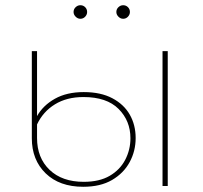

<svg xmlns="http://www.w3.org/2000/svg" viewBox="-20 -713 780 736"><path d="M299 3Q208 3 155 -48.5Q102 -100 102 -183V-517H122V-268Q145 -309 190.5 -334.5Q236 -360 301 -360Q366 -360 410.5 -336.5Q455 -313 477.5 -273.5Q500 -234 500 -184Q500 -134 477 -91.5Q454 -49 409.5 -23Q365 3 299 3ZM301 -16Q361 -16 400.5 -39Q440 -62 460 -100.5Q480 -139 480 -183Q480 -250 434.5 -295.5Q389 -341 300 -341Q236 -341 190.5 -313Q145 -285 122 -236V-184Q122 -108 170 -62Q218 -16 301 -16ZM603 0V-517H623V0ZM452 -641Q442 -641 434 -649Q426 -657 426 -667Q426 -678 434 -685.5Q442 -693 452 -693Q463 -693 470.5 -685.5Q478 -678 478 -667Q478 -657 470.5 -649Q463 -641 452 -641ZM288 -641Q278 -641 270 -649Q262 -657 262 -667Q262 -678 270 -685.5Q278 -693 288 -693Q299 -693 306.5 -685.5Q314 -678 314 -667Q314 -657 306.5 -649Q299 -641 288 -641Z"/></svg>

Font: Montserrat Alternates Thin
Style: Regular
Weight: 100
Designer: Julieta Ulanovsky
Foundry: Julieta Ulanovsky
Version: Version 9.000